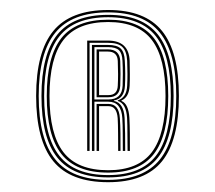

<svg xmlns="http://www.w3.org/2000/svg" viewBox="-20 -882 434 388"><path d="M198.5 -513.8Q122.5 -513.8 87.8 -556.1Q53 -598.5 53 -688Q53 -777.2 87.8 -819.5Q122.5 -861.8 198.5 -861.8Q273.2 -861.8 307.4 -819.5Q341.5 -777.2 341.5 -688Q341.5 -598.5 307.4 -556.1Q273.2 -513.8 198.5 -513.8ZM198.5 -518.5Q270.2 -518.5 303.2 -559.8Q336.2 -601 336.2 -688Q336.2 -774.8 303.2 -815.9Q270.2 -857 198.5 -857Q125.2 -857 91.8 -815.9Q58.2 -774.8 58.2 -688Q58.2 -601 91.8 -559.8Q125.2 -518.5 198.5 -518.5ZM198.5 -523.5Q128 -523.5 95.9 -563.5Q63.8 -603.5 63.8 -688Q63.8 -772.2 95.9 -812.1Q128 -852 198.5 -852Q267.5 -852 299.1 -812.1Q330.8 -772.2 330.8 -688Q330.8 -603.5 299.1 -563.5Q267.5 -523.5 198.5 -523.5ZM198.5 -528.2Q265 -528.2 295.1 -567.1Q325.2 -606 325.2 -688Q325.2 -770 295.1 -808.6Q265 -847.2 198.5 -847.2Q130.8 -847.2 100 -808.6Q69.2 -770 69.2 -688Q69.2 -606 100 -567.1Q130.8 -528.2 198.5 -528.2ZM198.5 -533.2Q133.5 -533.2 104 -570.9Q74.5 -608.5 74.5 -688Q74.5 -767.5 104 -804.9Q133.5 -842.2 198.5 -842.2Q262 -842.2 291 -804.9Q320 -767.5 320 -688Q320 -608.5 291 -570.9Q262 -533.2 198.5 -533.2ZM198.5 -538Q259.2 -538 286.9 -574.5Q314.5 -611 314.5 -688Q314.5 -764.8 286.9 -801.1Q259.2 -837.5 198.5 -837.5Q136.2 -837.5 108.1 -801.1Q80 -764.8 80 -688Q80 -611 108.1 -574.5Q136.2 -538 198.5 -538ZM156.2 -577V-800H198Q240.5 -800 242 -759Q242.2 -745.5 242.4 -732.2Q242.5 -719 242 -708.8Q240.8 -685.5 225.5 -679V-678Q239.8 -672.2 241.5 -643.5Q242.2 -630 242.4 -612.5Q242.5 -595 242.5 -577H237.8Q237.5 -595 237.5 -612.6Q237.5 -630.2 236.8 -643.5Q235 -673 218 -678V-679.2Q235.8 -684.8 237 -708.8Q238.2 -731 237 -759Q236 -778.8 227.2 -787.1Q218.5 -795.5 198 -795.5H161V-577ZM165.8 -577V-791.2H198Q216.2 -791.2 223.9 -783.9Q231.5 -776.5 232.2 -759Q233.8 -732.5 232.5 -708.8Q231.2 -682.5 210.2 -679V-678Q230 -674.2 231.8 -643.5Q232.5 -630.2 232.8 -612.6Q233 -595 233 -577H228.2Q228 -595 228 -612.5Q228 -630 227.2 -643.2Q225.2 -676.5 199 -676.5H170.8V-577ZM170.8 -681H199.2Q226.5 -681 227.8 -708.8Q228.2 -719 228.2 -732.4Q228.2 -745.8 227.5 -759Q227 -774 220.5 -780.4Q214 -786.8 198 -786.8H170.8ZM175.2 -685.5V-782.2H198Q221.8 -782.2 223 -758.8Q224 -730.8 223 -708.8Q221.8 -685.5 199.2 -685.5ZM180.2 -689.8H199.2Q217.2 -689.8 218 -708.8Q219.2 -730.8 218 -758.8Q217.2 -777.8 198 -777.8H180.2ZM175.2 -577V-672H199Q220.5 -672 222.2 -643.2Q223.2 -630.2 223.4 -612.6Q223.5 -595 223.5 -577H218.8Q218.8 -595 218.6 -612.9Q218.5 -630.8 217.8 -643.2Q216 -667.5 199.2 -667.5H180.2V-577Z"/></svg>

Font: Big Shoulders Inline Display
Style: Regular
Weight: 400
Designer: Patric King
Foundry: XO Type Co
Version: Version 1.000